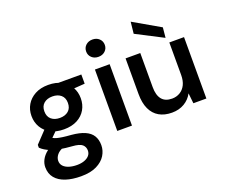

<svg xmlns="http://www.w3.org/2000/svg" viewBox="-150 -996 1750 1472"><g transform="rotate(-20 725.0 -260.0)"><path d="M278 232Q207 232 154 214.5Q101 197 71.5 161.5Q42 126 42 73Q42 42 57.5 12.5Q73 -17 104.5 -42Q136 -67 185 -86L238 -29Q190 -12 171 12Q152 36 152 61Q152 87 168.5 104.5Q185 122 213.5 131Q242 140 278 140Q312 140 338 130.5Q364 121 378.5 104Q393 87 393 63Q393 34 372 15Q351 -4 290 -8Q236 -12 196.5 -19Q157 -26 128.5 -36.5Q100 -47 80 -59.5Q60 -72 47 -85V-108L151 -218L240 -189L123 -74L154 -131Q164 -124 174.5 -118Q185 -112 201.5 -107.5Q218 -103 245 -99Q272 -95 315 -92Q381 -86 423 -67.5Q465 -49 484.5 -17Q504 15 504 60Q504 104 480 143Q456 182 406 207Q356 232 278 232ZM278 -151Q215 -151 170 -175Q125 -199 101 -240Q77 -281 77 -332Q77 -383 101 -423.5Q125 -464 170 -488.5Q215 -513 278 -513Q342 -513 387 -488.5Q432 -464 455.5 -423.5Q479 -383 479 -332Q479 -281 455.5 -240Q432 -199 387 -175Q342 -151 278 -151ZM278 -244Q321 -244 347.5 -266.5Q374 -289 374 -332Q374 -374 347.5 -396.5Q321 -419 278 -419Q235 -419 208.5 -396.5Q182 -374 182 -332Q182 -289 208.5 -266.5Q235 -244 278 -244ZM361 -413 338 -501H545V-426Z M656 0V-501H776V0ZM716 -583Q683 -583 661.5 -603Q640 -623 640 -653Q640 -684 661.5 -704Q683 -724 716 -724Q749 -724 770.5 -704Q792 -684 792 -653Q792 -623 770.5 -603Q749 -583 716 -583Z M1100 12Q1039 12 995.5 -13Q952 -38 929 -87.5Q906 -137 906 -210V-501H1026V-222Q1026 -157 1053.5 -123Q1081 -89 1137 -89Q1173 -89 1202 -106.5Q1231 -124 1247 -156.5Q1263 -189 1263 -236V-501H1383V0H1277L1268 -84Q1245 -40 1201.5 -14Q1158 12 1100 12ZM1248 -544 1029 -657 1039 -752 1256 -627Z"/></g></svg>

Font: DM Sans 17pt SemiBold
Style: Regular
Weight: 600
Version: Version 4.004;gftools[0.9.30]